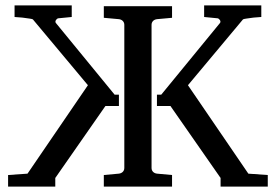

<svg xmlns="http://www.w3.org/2000/svg" viewBox="-20 -692 1023 712"><path d="M441 -299V-69C441 -57 432 -49 420 -48L365 -43V0H618V-43L563 -48C551 -49 542 -57 542 -69V-299V-348V-600C542 -612 551 -620 563 -621L618 -626V-669H365V-626L420 -621C432 -620 441 -612 441 -600V-348ZM562 -299H612L798 -32V0H973V-43L901 -48L677 -376L881 -620C882 -621 886 -622 893 -623C912 -626 928 -628 949 -629V-672H737V-629L788 -624C792 -623 801 -614 796 -607L578 -341H562ZM421 -341H405L187 -607C182 -614 191 -623 195 -624L246 -629V-672H34V-629C55 -628 71 -626 90 -623C97 -622 101 -621 102 -620L306 -376L82 -48L10 -43V0H185V-32L371 -299H421Z"/></svg>

Font: Veleka
Style: Regular
Weight: 400
Designer: Stefan Peev, Context Ltd, 2016; SIL International, 1997-2014.
Foundry: Stefan Peev, Context Ltd, 2016
Version: Version 1.000